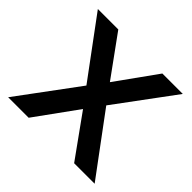

<svg xmlns="http://www.w3.org/2000/svg" viewBox="-139 -682 824 824"><g transform="rotate(45 272.5 -270.0)"><path d="M10 0 212 -273 14.5 -540H138.5L273 -354.5L406 -540H530L332.5 -273L535 0H410.5L273 -191.5L134.5 0Z"/></g></svg>

Font: Manrope KiralyPet SmBd KiralyPet
Style: Regular
Weight: 600
Designer: Mikhail Sharanda
Foundry: Mikhail Sharanda
Version: Version 4.502